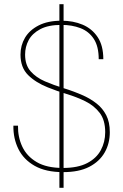

<svg xmlns="http://www.w3.org/2000/svg" viewBox="-20 -811 589 918"><path d="M264 87V-791H284V87ZM282 12Q199 12 146 -18Q93 -48 68 -98.5Q43 -149 44 -210H66Q65 -156 86.5 -110Q108 -64 155.5 -36Q203 -8 281 -8Q352 -8 396.5 -31Q441 -54 462 -93Q483 -132 483 -179Q483 -237 456.5 -271.5Q430 -306 388.5 -326.5Q347 -347 299 -361.5Q251 -376 209 -393Q151 -416 114.5 -452Q78 -488 78 -550Q78 -594 99.5 -630.5Q121 -667 165 -689.5Q209 -712 274 -712Q330 -712 375 -693Q420 -674 447 -633.5Q474 -593 474 -528H452Q452 -589 428.5 -625Q405 -661 364.5 -676.5Q324 -692 274 -692Q211 -692 172.5 -671.5Q134 -651 117 -619Q100 -587 100 -550Q100 -500 126.5 -470Q153 -440 195 -422Q237 -404 285.5 -389Q334 -374 379 -354Q414 -338 442.5 -315.5Q471 -293 488 -260Q505 -227 505 -179Q505 -125 480.5 -82Q456 -39 407 -13.5Q358 12 282 12Z"/></svg>

Font: DM Sans 20pt Thin
Style: Regular
Weight: 250
Version: Version 4.004;gftools[0.9.30]